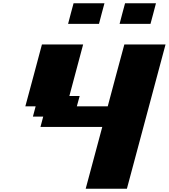

<svg xmlns="http://www.w3.org/2000/svg" viewBox="-20 -1145 1024 1165"><path d="M500 0H750Q789.1 -146 867.2 -437.5Q945.3 -729 984.4 -875H734.4Q717.3 -812.5 683.8 -687.5Q650.4 -562.5 633.8 -500H446.3L463.4 -562.5H400.9L484.4 -875H234.4Q217.8 -812.5 184.3 -687.5Q150.9 -562.5 133.8 -500H196.3L179.7 -437.5H242.2L225.6 -375H600.6Q584 -312.5 550.3 -187.5Q516.6 -62.5 500 0ZM705.6 -1000H893.1Q898.9 -1020.5 909.9 -1062.5Q920.9 -1104.5 926.3 -1125H738.8Q732.9 -1104 721.9 -1062.3Q710.9 -1020.5 705.6 -1000ZM393.1 -1000H580.6Q585.9 -1020.5 596.9 -1062.3Q607.9 -1104 613.8 -1125H426.3Q420.4 -1104 409.4 -1062.3Q398.4 -1020.5 393.1 -1000Z"/></svg>

Font: Faithful 32x
Style: BoldOblique
Weight: 400
Foundry: Faithful Resource Pack
Version: Version 1.0; January 27, 2023